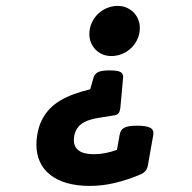

<svg xmlns="http://www.w3.org/2000/svg" viewBox="-20 -610 640 641"><path d="M292.5 -351.6Q295.9 -362.8 306.9 -368.9Q317.9 -375 346.2 -375Q374.5 -375 383.3 -368.9Q392.1 -362.8 391.1 -351.6L381.8 -250Q380.9 -240.2 376.7 -233.4Q372.6 -226.6 362.8 -225.1L307.6 -216.3Q278.3 -211.4 260.3 -201.7Q242.2 -191.9 233.9 -174.8Q230.5 -168 228.5 -159.7Q226.6 -151.4 226.6 -142.1Q226.6 -119.1 243.2 -107.2Q259.8 -95.2 293.5 -95.2Q313.5 -95.2 332.8 -99.1Q352.1 -103 370.6 -109.9L379.4 -159.7Q380.9 -168 384.3 -173.8Q387.7 -179.7 394.3 -183.3Q400.9 -187 411.4 -188.7Q421.9 -190.4 437.5 -190.4Q468.8 -190.4 481.7 -183.3Q494.6 -176.3 491.7 -159.7L473.6 -57.1Q469.7 -36.1 448.2 -27.3Q405.8 -9.3 363.5 0.7Q321.3 10.7 279.8 10.7Q236.3 10.7 202.9 1Q169.4 -8.8 147 -26.9Q124.5 -44.9 113 -70.3Q101.6 -95.7 101.6 -127Q101.6 -148.9 106.7 -171.9Q111.8 -194.8 122.1 -213.9Q132.8 -233.4 147.7 -248.5Q162.6 -263.7 182.4 -275.1Q202.1 -286.6 226.8 -295.7Q251.5 -304.7 281.2 -312ZM373 -590.3Q389.2 -590.3 402.6 -584.5Q416 -578.6 426 -568.6Q436 -558.6 441.4 -545.2Q446.8 -531.7 446.8 -516.6Q446.8 -496.6 439 -479.5Q431.2 -462.4 418 -449.7Q404.8 -437 387.5 -429.9Q370.1 -422.9 351.6 -422.9Q335.4 -422.9 322 -428.7Q308.6 -434.6 298.8 -444.6Q289.1 -454.6 283.7 -467.8Q278.3 -481 278.3 -496.1Q278.3 -516.1 286.1 -533.4Q293.9 -550.8 307.1 -563.5Q320.3 -576.2 337.4 -583.3Q354.5 -590.3 373 -590.3Z"/></svg>

Font: Courier Prime
Style: Bold Italic
Weight: 700
Monospace: yes
Designer: Alan Dague-Greene
Foundry: Quote-Unquote Apps
Version: Version 1.202